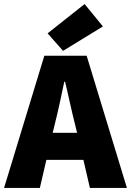

<svg xmlns="http://www.w3.org/2000/svg" viewBox="-30 -924 644 944"><path d="M240 -316C256 -378 272 -456 286 -522H290C306 -457 322 -378 338 -316L349 -271H229ZM-10 0H166L198 -138H380L412 0H594L396 -650H188ZM280 -674 476 -794 386 -904 204 -760Z"/></svg>

Font: Giro Sans Black
Style: Regular
Weight: 900
Designer: Paul D. Hunt
Foundry: Adobe Systems Incorporated
Version: Version 1.000;PS 1.0;hotconv 1.0.88;makeotf.lib2.5.647800